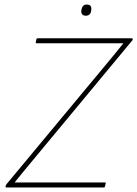

<svg xmlns="http://www.w3.org/2000/svg" viewBox="-20 -823 603 843"><path d="M8 0Q4 0 4 -4L5 -7Q6 -12 10 -16L449 -544Q467 -566 485 -587.5Q503 -609 521 -632V-633Q490 -633 459 -633Q428 -633 397 -633H141Q140 -633 138 -633.5Q136 -634 137 -637L140 -651Q141 -655 146 -655H559Q563 -655 563 -651L562 -648Q561 -644 557 -641L128 -124Q107 -99 86.5 -74Q66 -49 45 -23V-22Q73 -22 101 -22Q129 -22 157 -22H440Q443 -22 444 -21.5Q445 -21 444 -18L441 -4Q440 0 436 0ZM356 -754Q346 -754 341 -760Q336 -766 337 -775L338 -782Q340 -792 345.5 -797.5Q351 -803 362 -803Q372 -803 377 -797.5Q382 -792 381 -782L380 -775Q379 -765 373 -759.5Q367 -754 356 -754Z"/></svg>

Font: Sofia Sans Thin
Style: Italic
Weight: 250
Italic angle: -9°
Version: Version 4.100-B